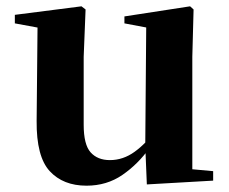

<svg xmlns="http://www.w3.org/2000/svg" viewBox="-20 -571 725 608"><path d="M254 17Q180 17 137.5 -29Q95 -75 96 -188L99 -501L130 -478L27 -497V-524L238 -551L251 -541L245 -391V-176Q245 -113 267 -88.5Q289 -64 328 -64Q370 -64 406.5 -90.5Q443 -117 471 -157L507 -103H454Q417 -51 367.5 -17Q318 17 254 17ZM445 13 440 -108V-111L443 -484L374 -497V-519L582 -551L593 -541L589 -391V-35L655 -29V1Z"/></svg>

Font: Noto Serif SC ExtraLight ExtraBold
Style: Regular
Weight: 800
Version: Version 2.002-H1;hotconv 1.1.0;makeotfexe 2.6.0